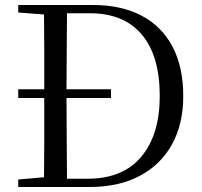

<svg xmlns="http://www.w3.org/2000/svg" viewBox="-20 -748 810 768"><path d="M53 0V-30L156 -39Q157 -104 157 -170Q157 -256 157 -356H53V-391H157Q157 -477 157 -560Q157 -625 156 -690L53 -698V-728H352Q465 -728 546 -685.5Q627 -643 670 -561.5Q713 -480 713 -364Q713 -252 668 -170.5Q623 -89 539 -44.5Q455 0 338 0ZM424 -356H246Q246 -257 247 -171Q247 -101 248 -33H329Q472 -33 545.5 -121.5Q619 -210 619 -364Q619 -525 547 -610Q475 -695 340 -695H248Q247 -628 247 -560Q246 -477 246 -391H424Z"/></svg>

Font: Early Summer Mincho
Style: Regular
Weight: 400
Designer: GuiWonder
Version: Version 1.002